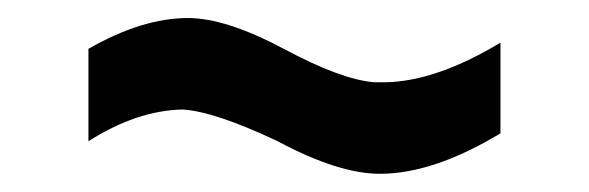

<svg xmlns="http://www.w3.org/2000/svg" viewBox="-20 -436 653 213"><path d="M78.1 -279.3V-381.8Q137.7 -416 188.5 -416Q230.5 -416 294.9 -381.8Q358.4 -347.7 395.5 -344.7Q402.3 -344.7 407.2 -344.7Q463.9 -345.7 535.2 -388.7V-288.1Q460.9 -243.2 401.4 -243.2Q355.5 -243.2 288.1 -279.3Q217.8 -312.5 182.6 -314.5Q131.8 -313.5 78.1 -279.3Z"/></svg>

Font: Post No Bills Jaffna
Style: Bold
Weight: 700
Designer: Kosala Senevirathne, Siva Puranthara, Lasantha Premarathna, Tharique Azeez
Foundry: Mooniak
Version: Version 1.220 ; ttfautohint (v1.6)